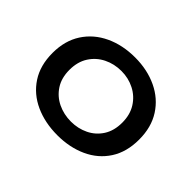

<svg xmlns="http://www.w3.org/2000/svg" viewBox="-112 -703 907 907"><g transform="rotate(45 341.5 -249.0)"><path d="M343 11Q260 11 194 -19Q128 -49 90 -107Q52 -165 52 -248Q52 -330 90 -388.5Q128 -447 194 -478Q260 -509 343 -509Q425 -509 490.5 -478Q556 -447 593.5 -388.5Q631 -330 631 -248Q631 -165 593.5 -107Q556 -49 490.5 -19Q425 11 343 11ZM343 -80Q390 -80 430 -99.5Q470 -119 494 -156.5Q518 -194 518 -248Q518 -301 494 -339Q470 -377 430 -397.5Q390 -418 343 -418Q295 -418 254.5 -398Q214 -378 189.5 -340Q165 -302 165 -248Q165 -194 189.5 -156.5Q214 -119 254.5 -99.5Q295 -80 343 -80Z"/></g></svg>

Font: Syne SemiBold
Style: Regular
Weight: 600
Designer: Lucas Descroix
Foundry: Bonjour Monde
Version: Version 2.200; ttfautohint (v1.8.4)